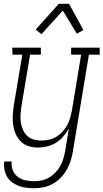

<svg xmlns="http://www.w3.org/2000/svg" viewBox="-20 -772 547 1015"><path d="M161 223Q140 223 119 220.5Q98 218 78.5 210.5Q59 203 43 191Q27 179 17 161.5Q7 144 3.5 123.5Q0 103 2 82H42Q39 106 47.5 127.5Q56 149 73.5 162.5Q91 176 114 181Q137 186 161 186Q181 186 201.5 181.5Q222 177 240.5 166Q259 155 274.5 138.5Q290 122 300 103.5Q310 85 315.5 65Q321 45 325 24L344 -93Q332 -71 315 -51Q298 -31 276 -17.5Q254 -4 229.5 2Q205 8 181 8Q155 8 131 0.5Q107 -7 90 -24Q73 -41 63 -64Q53 -87 49.5 -112Q46 -137 47.5 -163Q49 -189 53 -215L98 -483H46L45 -520H196V-483H139L93 -209Q90 -188 88.5 -166.5Q87 -145 90 -125Q93 -105 101.5 -86Q110 -67 124 -53.5Q138 -40 158.5 -34.5Q179 -29 201 -29Q220 -29 240 -33.5Q260 -38 278 -49Q296 -60 310.5 -76Q325 -92 335 -110Q345 -128 350.5 -147.5Q356 -167 360 -187L409 -483H356V-520H507V-483H450L365 30Q361 55 353 79.5Q345 104 332 126.5Q319 149 300.5 168Q282 187 258.5 200Q235 213 210.5 218Q186 223 161 223ZM199 -591 169 -616 291 -752H345L421 -613L386 -594L312 -716Z"/></svg>

Font: Iosevka Curly Slab Extralight
Style: Italic
Weight: 200
Italic angle: -9°
Monospace: yes
Designer: Belleve Invis
Foundry: Belleve Invis
Version: Version 22.1.2; ttfautohint (v1.8.4)